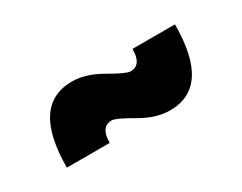

<svg xmlns="http://www.w3.org/2000/svg" viewBox="-38 -558 587 466"><g transform="rotate(-30 255.5 -325.0)"><path d="M456 -410Q456 -235 342 -235Q303 -235 260.5 -260Q218 -285 206 -285Q175 -285 175 -240H55Q55 -415 170 -415Q208 -415 251 -390Q294 -365 306 -365Q337 -365 337 -410Z"/></g></svg>

Font: Montserrat arm
Style: Bold
Weight: 700
Designer: Julieta Ulanovsky
Foundry: Julieta Ulanovsky
Version: Version 6.000;PS 006.000;hotconv 1.0.88;makeotf.lib2.5.64775